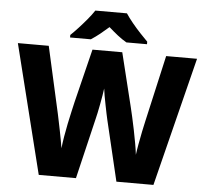

<svg xmlns="http://www.w3.org/2000/svg" viewBox="-60 -994 1142 1059"><g transform="rotate(5 510.5 -465.0)"><path d="M1007 -714 828 0H623L543 -337Q540 -348 536 -369Q532 -390 526.5 -416Q521 -442 517 -466Q513 -490 511 -506Q509 -490 505 -466Q501 -442 496 -416Q491 -390 486.5 -368.5Q482 -347 479 -336L399 0H193L15 -714H186L269 -343Q272 -329 277 -304.5Q282 -280 287.5 -253Q293 -226 297.5 -201Q302 -176 305 -157Q308 -186 314 -222Q320 -258 327.5 -294.5Q335 -331 342.5 -363.5Q350 -396 355 -418L428 -714H593L666 -417Q671 -396 678.5 -363.5Q686 -331 693.5 -293.5Q701 -256 707.5 -220Q714 -184 717 -157Q720 -182 726.5 -217.5Q733 -253 740 -287.5Q747 -322 752 -343L836 -714ZM600 -930Q615 -907 637.5 -879.5Q660 -852 684 -826.5Q708 -801 725 -784V-770H611Q585 -785 561 -804Q537 -823 511 -846Q485 -823 462.5 -805Q440 -787 414 -770H299V-784Q318 -802 341.5 -827.5Q365 -853 387.5 -880Q410 -907 425 -930Z"/></g></svg>

Font: Noto Sans Oriya ExtraBold
Style: Regular
Weight: 800
Version: Version 2.003